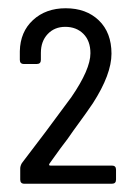

<svg xmlns="http://www.w3.org/2000/svg" viewBox="-20 -887 325 465"><path d="M29 -452V-479Q29 -485 33 -492Q87 -562 153 -652Q199 -719 199 -758Q199 -788 182 -805Q165 -822 138 -822Q112 -822 95.5 -804.5Q79 -787 79 -759V-742Q79 -732 69 -732H38Q28 -732 28 -742V-763Q29 -810 60 -838.5Q91 -867 139 -867Q189 -867 219.5 -837.5Q250 -808 250 -757Q250 -707 205 -637Q188 -612 172.5 -591Q157 -570 144 -551Q132 -536 100 -491Q97 -486 102 -486H251Q261 -486 261 -476V-452Q261 -442 251 -442H39Q29 -442 29 -452Z"/></svg>

Font: Barlow Semi Condensed
Style: Regular
Weight: 400
Width: 4
Designer: Jeremy Tribby
Foundry: Tribby Type
Version: Version 1.408;December 10, 2018;FontCreator 11.5.0.2430 64-b